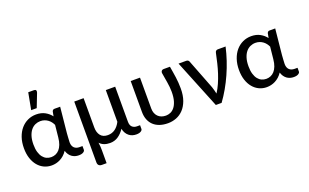

<svg xmlns="http://www.w3.org/2000/svg" viewBox="-97 -1234 3040 1889"><g transform="rotate(-20 1423.0 -289.0)"><path d="M407 -357Q399.5 -373.5 388 -388.8Q376.5 -404 360.8 -415.8Q345 -427.5 325.5 -434.5Q306 -441.5 282.5 -441.5Q254 -441.5 228.2 -430Q202.5 -418.5 183 -394.8Q163.5 -371 152 -334.5Q140.5 -298 140.5 -247.5Q140.5 -201 150.5 -167.5Q160.5 -134 177.5 -112.8Q194.5 -91.5 217 -81.5Q239.5 -71.5 264.5 -71.5Q289 -71.5 310.8 -80.8Q332.5 -90 349.8 -109.2Q367 -128.5 378.5 -158.5Q390 -188.5 394 -230ZM589 -69V-29.5Q589 -16.5 572.2 -6Q555.5 4.5 524.5 4.5Q505 4.5 487 -0.8Q469 -6 453.8 -17Q438.5 -28 426.8 -44.8Q415 -61.5 408 -85Q392 -60.5 372.2 -43Q352.5 -25.5 331 -14.5Q309.5 -3.5 286.8 1.8Q264 7 241.5 7Q199 7 162.2 -10.2Q125.5 -27.5 98.2 -60Q71 -92.5 55.5 -139.2Q40 -186 40 -245Q40 -307 57.2 -357.5Q74.5 -408 105 -443.5Q135.5 -479 176.5 -498.2Q217.5 -517.5 265.5 -517.5Q318.5 -517.5 357.8 -495.8Q397 -474 421.5 -441L430.5 -488.5Q436.5 -508 456 -508H515L488 -239Q487 -214.5 484.8 -191Q482.5 -167.5 482.5 -147Q482.5 -126 488.5 -111.2Q494.5 -96.5 504.5 -87.2Q514.5 -78 528.2 -73.5Q542 -69 558 -69ZM235.5 -573.5 268.5 -749H329Q343.5 -749 348.8 -739.8Q354 -730.5 348.5 -715L293.5 -573.5Z M1191.5 -68V-29Q1191.5 -16 1174.8 -5.5Q1158 5 1127 5Q1106 5 1086.8 -1Q1067.5 -7 1051.5 -19.8Q1035.5 -32.5 1024 -51.8Q1012.5 -71 1007 -97.5Q977.5 -53 940.2 -28.5Q903 -4 856 -4Q786 -4 748.5 -46Q752 -25 753.2 -3.5Q754.5 18 754.5 36V170.5H706Q685 170.5 673.8 159.8Q662.5 149 662.5 128.5V-508H760.5V-202.5Q760.5 -148.5 785.8 -116.5Q811 -84.5 862 -84.5Q906 -84.5 938.8 -108.8Q971.5 -133 993 -176V-508H1091V-141Q1091 -103.5 1110 -85.8Q1129 -68 1160.5 -68Z M1664.5 -508Q1669.5 -476.5 1674.5 -447.5Q1679.5 -418.5 1683.2 -390Q1687 -361.5 1689.2 -332.5Q1691.5 -303.5 1691.5 -271.5Q1691.5 -198.5 1672 -145.5Q1652.5 -92.5 1620.2 -58.5Q1588 -24.5 1546 -8.2Q1504 8 1458.5 8Q1410 8 1371.8 -5.2Q1333.5 -18.5 1307.2 -43.5Q1281 -68.5 1267.2 -104.2Q1253.5 -140 1253.5 -184.5V-508H1351V-184.5Q1351 -157.5 1359.2 -136.2Q1367.5 -115 1382.5 -100Q1397.5 -85 1418.2 -77.2Q1439 -69.5 1464.5 -69.5Q1488.5 -69.5 1512 -79.5Q1535.5 -89.5 1554.2 -112.8Q1573 -136 1584.8 -174.8Q1596.5 -213.5 1596.5 -271.5Q1596.5 -297 1593.8 -322.5Q1591 -348 1587 -373.5Q1583 -399 1578.5 -424.2Q1574 -449.5 1570 -475Q1569 -484 1571.5 -490.5Q1574 -497 1578 -500.8Q1582 -504.5 1587.2 -506.2Q1592.5 -508 1597.5 -508Z M2247 -508Q2231.5 -439 2208.8 -371Q2186 -303 2157.2 -238.5Q2128.5 -174 2094 -113.8Q2059.5 -53.5 2020.5 0H1960L1754.5 -508H1834.5Q1846 -508 1853.8 -502.5Q1861.5 -497 1864 -488.5L1985 -176.5Q1991.5 -157.5 1996 -139.5Q2000.5 -121.5 2004.5 -103.5Q2030 -142.5 2050 -188Q2070 -233.5 2085.8 -282Q2101.5 -330.5 2113.5 -380.5Q2125.5 -430.5 2135.5 -478.5Q2138 -495 2146.5 -501.5Q2155 -508 2165 -508Z M2658.5 -357Q2651 -373.5 2639.5 -388.8Q2628 -404 2612.2 -415.8Q2596.5 -427.5 2577 -434.5Q2557.5 -441.5 2534 -441.5Q2505.5 -441.5 2479.8 -430Q2454 -418.5 2434.5 -394.8Q2415 -371 2403.5 -334.5Q2392 -298 2392 -247.5Q2392 -201 2402 -167.5Q2412 -134 2429 -112.8Q2446 -91.5 2468.5 -81.5Q2491 -71.5 2516 -71.5Q2540.5 -71.5 2562.2 -80.8Q2584 -90 2601.2 -109.2Q2618.5 -128.5 2630 -158.5Q2641.5 -188.5 2645.5 -230ZM2840.5 -69V-29.5Q2840.5 -16.5 2823.8 -6Q2807 4.5 2776 4.5Q2756.5 4.5 2738.5 -0.8Q2720.5 -6 2705.2 -17Q2690 -28 2678.2 -44.8Q2666.5 -61.5 2659.5 -85Q2643.5 -60.5 2623.8 -43Q2604 -25.5 2582.5 -14.5Q2561 -3.5 2538.2 1.8Q2515.5 7 2493 7Q2450.5 7 2413.8 -10.2Q2377 -27.5 2349.8 -60Q2322.5 -92.5 2307 -139.2Q2291.5 -186 2291.5 -245Q2291.5 -307 2308.8 -357.5Q2326 -408 2356.5 -443.5Q2387 -479 2428 -498.2Q2469 -517.5 2517 -517.5Q2570 -517.5 2609.2 -495.8Q2648.5 -474 2673 -441L2682 -488.5Q2688 -508 2707.5 -508H2766.5L2739.5 -239Q2738.5 -214.5 2736.2 -191Q2734 -167.5 2734 -147Q2734 -126 2740 -111.2Q2746 -96.5 2756 -87.2Q2766 -78 2779.8 -73.5Q2793.5 -69 2809.5 -69Z"/></g></svg>

Font: Lato 2
Style: Regular
Weight: 500
Designer: Lukasz Dziedzic with Adam Twardoch and Botio Nikoltchev
Foundry: tyPoland Lukasz Dziedzic
Version: Version 2.015; 2015-08-06; http://www.latofonts.com/